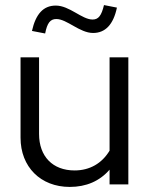

<svg xmlns="http://www.w3.org/2000/svg" viewBox="-20 -727 589 757"><path d="M158 -595C166 -636 178 -652 202 -652C244 -652 294 -597 347 -597C395 -597 427 -630 441 -697L390 -707C380 -665 368 -650 345 -650C303 -650 254 -705 200 -705C151 -705 121 -672 106 -605ZM255 10C320 10 373 -13 412 -58V0H486V-501H412V-133C382 -83 334 -55 274 -55C188 -55 134 -110 134 -199V-501H61V-184C61 -69 140 10 255 10Z"/></svg>

Font: Red Hat Display
Style: Regular
Weight: 400
Designer: Pentagram, MCKL
Foundry: Pentagram, MCKL
Version: Version 1.023